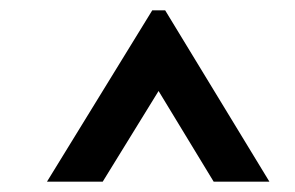

<svg xmlns="http://www.w3.org/2000/svg" viewBox="-20 -905 571 372"><path d="M502 -553H394L250 -790H325L179 -553H71L275 -885H300Z"/></svg>

Font: Narnoor ExtraBold
Style: Regular
Weight: 800
Designer: S. Sridhar Murthy
Foundry: SIL International
Version: Version 3.000